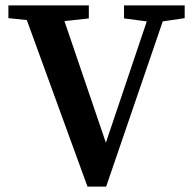

<svg xmlns="http://www.w3.org/2000/svg" viewBox="-20 -683 708 709"><path d="M662 -663V-616L581 -604L372 6H303L79 -609L11 -616V-663H308V-615L218 -605L371 -156L522 -604L438 -615V-663Z"/></svg>

Font: TypoPRO Source Serif Pro
Style: Regular
Weight: 600
Designer: Frank Grießhammer
Foundry: Adobe Systems Incorporated
Version: Version 1.017;PS 1.0;hotconv 1.0.79;makeotf.lib2.5.61930